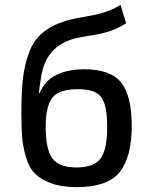

<svg xmlns="http://www.w3.org/2000/svg" viewBox="-20 -758 617 790"><path d="M476 -738 499 -662Q462 -639 428 -628.5Q394 -618 351 -611.5Q308 -605 282 -598Q170 -566 150 -446Q143 -408 140 -374H142Q156 -403 173 -422Q190 -441 229.5 -457Q269 -473 327 -473Q434 -473 478 -419Q522 -365 522 -239Q522 -113 473 -50.5Q424 12 295 12Q233 12 190 -4Q147 -20 123 -44.5Q99 -69 86.5 -112.5Q74 -156 71 -194.5Q68 -233 68 -294Q68 -380 74.5 -435.5Q81 -491 99.5 -541.5Q118 -592 155 -623Q192 -654 250 -672Q279 -681 323 -688Q367 -695 403.5 -705.5Q440 -716 476 -738ZM302 -391Q222 -391 195 -355.5Q168 -320 168 -238Q168 -142 196 -105.5Q224 -69 295 -69Q366 -69 393.5 -105.5Q421 -142 421 -237Q421 -327 396 -359Q371 -391 302 -391Z"/></svg>

Font: Exo 2.0 Medium
Style: Regular
Weight: 500
Designer: Natanael Gama
Version: Version 1.001;PS 001.001;hotconv 1.0.70;makeotf.lib2.5.58329